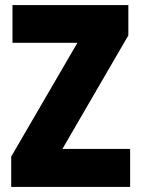

<svg xmlns="http://www.w3.org/2000/svg" viewBox="-20 -734 553 754"><path d="M491 0H24V-119L284 -566H29V-714H484V-595L225 -149H491Z"/></svg>

Font: Noto Sans Khmer UI Condensed Black
Style: Regular
Weight: 900
Width: 3
Designer: Danh Hong and the Monotype Design Team
Foundry: Monotype Imaging Inc.
Version: Version 2.002; ttfautohint (v1.8.4.7-5d5b)